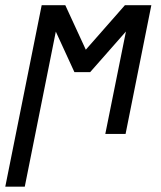

<svg xmlns="http://www.w3.org/2000/svg" viewBox="-44 -510 614 731"><path d="M434.1 0H356.9L435.5 -390.1L299.3 -235.4H239.3L168.5 -389.6L50.3 200.7H-23.9L114.7 -490.2H204.6L282.7 -320.8L431.6 -490.2H532.2Z"/></svg>

Font: Code New Roman
Style: Italic
Weight: 400
Italic angle: -11°
Monospace: yes
Designer: Sam Radian
Foundry: Code New Roman
Version: Version 1.508 October 19, 2014